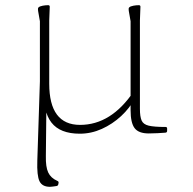

<svg xmlns="http://www.w3.org/2000/svg" viewBox="-20 -510 743 741"><path d="M288 6Q212 6 178.5 -37Q145 -80 149 -171L134 -179V-428L127 -468Q126 -476 127 -479Q128 -482 134 -485Q140 -487 145 -488Q150 -489 155.5 -489.5Q161 -490 166 -490Q172 -490 172 -484L170 -431V-187Q170 -28 289 -28Q409 -28 496 -157L500 -130Q481 -93 447.5 -62Q414 -31 373 -12.5Q332 6 288 6ZM484 -85V-126V-135V-428L477 -468Q476 -476 477 -479Q478 -482 484 -485Q490 -487 495 -488Q500 -489 505.5 -489.5Q511 -490 516 -490Q522 -490 522 -484L520 -431V-90Q520 -60 526.5 -45Q533 -30 554 -25Q575 -20 619 -20Q625 -20 625 -14V-5Q625 1 619 2Q605 3 588 4Q571 5 554 5Q515 5 499.5 -15.5Q484 -36 484 -85ZM201 188Q207 190 206 196L205 201Q204 207 198 208Q190 209 184 210Q178 211 173 211Q143 211 132.5 189.5Q122 168 124 110L134 -196H160L157 92Q156 134 166 155.5Q176 177 201 188Z"/></svg>

Font: Hahmlet Thin
Style: Regular
Weight: 250
Version: Version 1.002